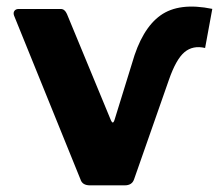

<svg xmlns="http://www.w3.org/2000/svg" viewBox="-20 -557 658 577"><path d="M250.4 0Q227.3 0 221.9 -17.8L22.3 -510Q19.2 -518.6 23.3 -524.3Q27.4 -530 36 -530H162.8Q174.6 -530 181.2 -514.9L313.6 -194.8Q319.4 -182.4 323.9 -195.8L376.7 -366.5Q405.9 -470.3 462.1 -510.6Q518.2 -550.8 618 -530.3L596.4 -412.8Q559.7 -421.5 534.4 -400.2Q509 -378.9 487.4 -316.5L382.9 -18.1Q376.8 0 354.9 0Z"/></svg>

Font: Libre Franklin Thin
Style: Regular
Weight: 100
Designer: Pablo Impallari, Rodrigo Fuenzalida, Nhung Nguyen
Foundry: Impallari Type
Version: Version 3.000